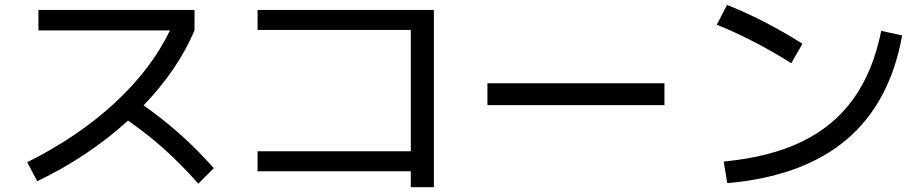

<svg xmlns="http://www.w3.org/2000/svg" viewBox="-20 -740 3790 788"><path d="M677.7 -615.2H137.7V-699.2H778.3V-615.2Q710.4 -454.6 569.3 -307.6Q648.9 -251.5 719.5 -188.7Q790 -126 857.4 -49.8L793.9 13.7Q722.7 -66.4 653.8 -128.2Q585 -189.9 505.4 -245.1Q344.2 -98.1 132.8 3.9L91.8 -74.2Q299.3 -177.7 450 -316.7Q600.6 -455.6 677.7 -615.2Z M1666 -37.1H1037.1V-119.1H1666V-617.2H1037.1V-699.2H1760.7V28.3H1666Z M1980.5 -398.4H2707V-308.6H1980.5Z M3596.7 -613.3 3682.6 -594.7Q3632.8 -317.9 3453.9 -166.7Q3274.9 -15.6 2964.8 11.7L2950.2 -77.1Q3138.7 -94.7 3270.5 -158.4Q3402.3 -222.2 3482.9 -335Q3563.5 -447.8 3596.7 -613.3ZM2921.9 -638.7 2963.9 -719.7Q3115.2 -660.2 3273.4 -560.5L3227.5 -480.5Q3075.7 -576.2 2921.9 -638.7Z"/></svg>

Font: Pretendard JP Medium
Style: Regular
Weight: 500
Designer: Base glyphs from Inter by Rasmus Andersson; Hangeul glyphs from Noto Sans CJK(Source Han Sans) by Jang Soo-young and Kan
Foundry: Kil Hyung-jin
Version: Version 1.309